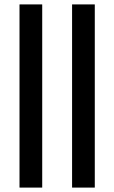

<svg xmlns="http://www.w3.org/2000/svg" viewBox="-20 -851 519 871"><path d="M68.5 0V-831H171.5V0ZM307 0V-831H410V0Z"/></svg>

Font: Merriweather 36pt
Style: Regular
Weight: 400
Designer: Eben Sorkin
Foundry: Eben Sorkin
Version: Version 2.100